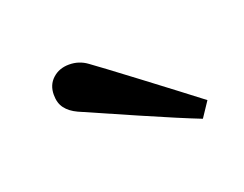

<svg xmlns="http://www.w3.org/2000/svg" viewBox="-40 -672 326 256"><g transform="rotate(-20 122.5 -543.5)"><path d="M60.2 -544.5Q49.2 -549.6 43.6 -557.1Q37.9 -564.5 37.9 -576.4Q37.9 -590.4 47.2 -598.9Q56.6 -607.5 70.6 -607.5Q78 -607.5 84.2 -605.4Q90.4 -603.4 96.1 -599.2Q107 -591.5 154.2 -555.9Q201.5 -520.2 228 -499.8L213.8 -478.5Q186 -489.4 134.5 -511.9Q83 -534.5 60.2 -544.5Z"/></g></svg>

Font: Didactic
Style: Regular
Weight: 400
Designer: Tyler Finck
Foundry: Etcetera Type Co
Version: Version 3.007;FEAKit 1.0